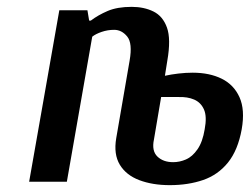

<svg xmlns="http://www.w3.org/2000/svg" viewBox="-20 -530 735 560"><path d="M475 10Q425 10 386.5 -4.5Q348 -19 329.5 -49.5Q311 -80 319 -127L358 -353Q367 -404 351 -423.5Q335 -443 313 -443Q294 -443 276.5 -437Q259 -431 249 -423L175 0H65L153 -500H235L240 -470H245Q266 -486 294 -498Q322 -510 364 -510Q400 -510 427.5 -496.5Q455 -483 467 -449.5Q479 -416 468 -353L461 -309Q479 -313 500.5 -315.5Q522 -318 542 -318Q591 -318 626.5 -300.5Q662 -283 678.5 -246.5Q695 -210 685 -153Q674 -92 645 -56Q616 -20 572.5 -5Q529 10 475 10ZM485 -57Q504 -57 522.5 -65Q541 -73 556 -94.5Q571 -116 577 -153Q584 -190 575 -210.5Q566 -231 546.5 -239.5Q527 -248 500 -247H450L429 -123Q422 -90 439 -73.5Q456 -57 485 -57Z"/></svg>

Font: Cuprum SemiBold
Style: Italic
Weight: 600
Italic angle: -10°
Version: Version 3.000